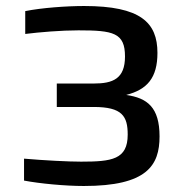

<svg xmlns="http://www.w3.org/2000/svg" viewBox="-20 -612 625 639"><path d="M400 -296C470 -314 504 -353 504 -436C504 -537 448 -592 260 -592C202 -592 118 -586 64 -575V-499C112 -505 184 -511 241 -511C357 -511 396 -503 396 -424C396 -350 356 -334 292 -334H169V-256H292C387 -256 405 -225 405 -164C405 -81 352 -74 250 -74C208 -74 129 -78 60 -84V-11C112 -1 197 7 259 7C469 7 511 -61 511 -158C511 -255 470 -286 400 -296Z"/></svg>

Font: Saira UNSAM Medium SC
Style: Regular
Weight: 500
Designer: Hector Gatti with collaboration of the Omnibus-Type team
Foundry: Omnibus-Type
Version: Version 1.072;PS 001.072;hotconv 1.0.88;makeotf.lib2.5.64775